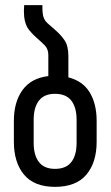

<svg xmlns="http://www.w3.org/2000/svg" viewBox="-20 -721 430 747"><path d="M278 -255Q278 -303 257.5 -329.5Q237 -356 194 -356Q152 -356 131.5 -329.5Q111 -303 111 -255V-165Q111 -117 131.5 -90.5Q152 -64 194 -64Q237 -64 257.5 -90.5Q278 -117 278 -165ZM246 -420Q302 -406 329 -361.5Q356 -317 356 -251V-169Q356 -89 316 -41.5Q276 6 194 6Q113 6 73.5 -41.5Q34 -89 34 -169V-251Q34 -324 67.5 -370.5Q101 -417 168 -425V-507Q168 -530 154.5 -544Q141 -558 124.5 -572Q108 -586 93 -604.5Q78 -623 74 -656Q73 -667 73 -678Q73 -690 74 -701H145V-684Q145 -680 146 -671Q148 -646 164 -631.5Q180 -617 198 -601.5Q216 -586 231 -564.5Q246 -543 246 -503Z"/></svg>

Font: Bebas Neue Regular
Style: Regular
Weight: 400
Designer: Ryoichi Tsunekawa & LGV (GE)
Foundry: Free Software Foundation, Inc.
Version: Version 1.003 August 13, 2016